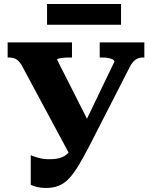

<svg xmlns="http://www.w3.org/2000/svg" viewBox="-20 -921 756 955"><path d="M425 -196Q396 -140 372 -100Q348 -60 324.5 -34.5Q301 -9 273 2.5Q245 14 208 14Q183 14 163.5 9Q144 4 133 -2V-149Q146 -143 171 -136Q196 -129 225 -129Q265 -129 289 -139Q313 -149 331.5 -174.5Q350 -200 372 -246L549 -614Q549 -621 540.5 -625.5Q532 -630 518 -632.5Q504 -635 487 -635H476V-710H698V-635H691Q677 -635 665.5 -630.5Q654 -626 644 -615.5Q634 -605 624 -585ZM435 -286 331 -144 88 -596Q79 -611 70 -619.5Q61 -628 50 -631.5Q39 -635 25 -635H18V-710H338V-635H324Q308 -635 294 -633.5Q280 -632 272 -630Q264 -628 264 -624ZM214 -901H582V-798H214Z"/></svg>

Font: Roboto Serif
Style: Bold
Weight: 700
Designer: Greg Gazdowicz
Foundry: Commercial Type
Version: Version 1.008